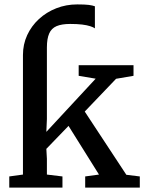

<svg xmlns="http://www.w3.org/2000/svg" viewBox="-20 -850 674 870"><path d="M22 0V-50.5L84 -59V-601Q84 -649 103.2 -690.8Q122.5 -732.5 156.5 -763.8Q190.5 -795 235 -812.5Q279.5 -830 330 -830Q364.5 -830 382 -827.8Q399.5 -825.5 410 -821.5V-721.5Q403.5 -726.5 389 -731.2Q374.5 -736 351.8 -738.8Q329 -741.5 298 -741.5Q259.5 -741.5 236.2 -731.5Q213 -721.5 202.8 -698Q192.5 -674.5 192.5 -635V-310.5L190 -252.5L413.5 -493.5L336.5 -506.5V-554.5H585V-506.5L506 -493L364 -344.5L552.5 -58L613.5 -50.5V0H366V-50.5L428.5 -59L290.5 -279.5L190 -175.5L192.5 -130.5V-59L263 -50.5V0Z"/></svg>

Font: Merriweather 20pt Medium
Style: Regular
Weight: 500
Version: Version 2.100